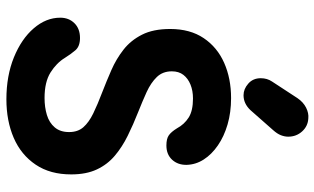

<svg xmlns="http://www.w3.org/2000/svg" viewBox="-219 -787 1022 624"><g transform="rotate(90 292.0 -475.0)"><path d="M302.5 15.2Q226.5 15.2 166.4 -9.2Q106.2 -33.8 71.9 -73.8Q37.5 -113.8 37.5 -159.8Q37.5 -187.8 55.4 -205.9Q73.2 -224 103.5 -224Q130.5 -224 143.4 -209Q156.2 -194 168 -175Q184.5 -147.8 215.5 -128.2Q246.5 -108.8 298.5 -108.8Q328.5 -108.8 353.6 -116.4Q378.8 -124 394 -141.9Q409.2 -159.8 409.2 -188.5Q409.2 -217 393.4 -235Q377.5 -253 348.5 -267.1Q319.5 -281.2 279.2 -296.5Q244.2 -310 207.9 -325.9Q171.5 -341.8 141.4 -365.4Q111.2 -389 92.8 -425.4Q74.2 -461.8 74.2 -517Q74.2 -582 103.9 -626Q133.5 -670 184.2 -692.5Q235 -715 298.8 -715Q345.2 -715 384.4 -703.6Q423.5 -692.2 452.6 -672.1Q481.8 -652 498.4 -626.1Q515 -600.2 515.8 -570.5Q516.2 -541.8 499 -523.2Q481.8 -504.8 452.8 -504.8Q431 -504.8 419.8 -512.6Q408.5 -520.5 397 -539.2Q384.2 -563 362.1 -577.1Q340 -591.2 300.2 -591.2Q274.8 -591.2 254.9 -583.1Q235 -575 223.4 -560.1Q211.8 -545.2 211.8 -522.5Q211.8 -493 230.2 -473.8Q248.8 -454.5 279.1 -440.6Q309.5 -426.8 344.8 -412.8Q385 -397 421.2 -379.1Q457.5 -361.2 486 -337.2Q514.5 -313.2 530.6 -278.9Q546.8 -244.5 546.8 -195.8Q547 -127.2 515.1 -79.9Q483.2 -32.5 428 -8.6Q372.8 15.2 302.5 15.2ZM289.5 -755.5Q269.2 -755.5 251.8 -770.9Q234.2 -786.2 234.2 -811.5Q234.2 -832.2 245 -848.2L299 -930.8Q312 -949.8 329.9 -958.8Q347.8 -967.8 364.8 -966Q390 -964.8 407.1 -945.9Q424.2 -927 424.2 -900.8Q424.2 -889.2 419.5 -877Q414.8 -864.8 402.8 -851.5L338 -778Q316.8 -755.5 289.5 -755.5Z"/></g></svg>

Font: National Park
Style: Regular
Weight: 400
Designer: Andrea Herstowski, Ben Hoepner
Version: Version 1.009